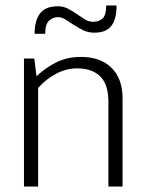

<svg xmlns="http://www.w3.org/2000/svg" viewBox="-20 -685 538 705"><path d="M120 0H68V-470H106L114 -405Q148 -437 187.5 -456.5Q227 -476 277 -476Q349 -476 389.5 -436Q430 -396 430 -324V0H378V-311Q378 -337 372.5 -359.5Q367 -382 353.5 -398.5Q340 -415 317.5 -424.5Q295 -434 262 -434Q224 -434 186.5 -414.5Q149 -395 120 -362ZM107 -561Q107 -609 127 -635.5Q147 -662 192 -662Q213 -662 230 -653Q247 -644 262 -633.5Q277 -623 291.5 -614Q306 -605 322 -605Q344 -605 357 -617.5Q370 -630 370 -665H408Q408 -614 388.5 -589.5Q369 -565 327 -565Q304 -565 285.5 -574Q267 -583 251 -593.5Q235 -604 221 -613Q207 -622 193 -622Q174 -622 160 -609Q146 -596 146 -561Z"/></svg>

Font: Mukta Vaani ExtraLight
Style: Regular
Weight: 275
Designer: Noopur Datye, Girish Dalvi, Yashodeep Gholap, Pallavi Karambelkar
Foundry: Ek Type
Version: Version 2.538;PS 1.000;hotconv 16.6.51;makeotf.lib2.5.65220;